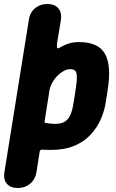

<svg xmlns="http://www.w3.org/2000/svg" viewBox="-48 -729 578 958"><path d="M40 209Q4 209 -14 187.5Q-32 166 -26 130L96 -630Q101 -666 126.5 -687.5Q152 -709 187 -709H189Q225 -709 243 -687.5Q261 -666 256 -630L237 -515Q235 -499 236.5 -492.5Q238 -486 246 -489Q251 -491 263.5 -498.5Q276 -506 297 -512.5Q318 -519 347 -519Q442 -519 475.5 -461Q509 -403 489 -279L480 -221Q474 -178 455.5 -135.5Q437 -93 405 -58Q373 -23 324 -2Q275 19 207 19Q194 19 183 18.5Q172 18 161 18Q153 17 150 27L134 130Q128 166 102.5 187.5Q77 209 42 209ZM228 -111Q261 -111 279 -124.5Q297 -138 306 -162.5Q315 -187 320 -221L329 -279Q336 -323 335.5 -346Q335 -369 326.5 -376.5Q318 -384 301 -384Q282 -384 259.5 -368.5Q237 -353 220.5 -329Q204 -305 199 -279L175 -126Q174 -122 174.5 -119Q175 -116 178 -116Q183 -115 196.5 -113Q210 -111 228 -111Z"/></svg>

Font: Winky Sans
Style: Bold Italic
Weight: 700
Italic angle: -8.97852°
Designer: Simon Atzbach
Foundry: typofactur
Version: Version 1.205